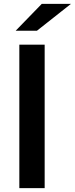

<svg xmlns="http://www.w3.org/2000/svg" viewBox="-20 -973 387 993"><path d="M80 0V-742H211V0ZM61 -814 196 -953H347L171 -814Z"/></svg>

Font: Belfius21
Style: Bold
Weight: 700
Designer: Montserrat's base design by Julieta Ulanovsky, modified by Coast SPRL for Belfius Bank NV.
Foundry: Montserrat's base design by Julieta Ulanovsky, modified by Coast SPRL for Belfius Bank NV.
Version: Version 2.000;FEAKit 1.0